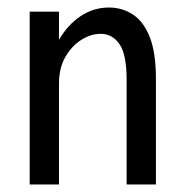

<svg xmlns="http://www.w3.org/2000/svg" viewBox="-20 -491 490 511"><path d="M59 0V-460H137V-385Q160 -425 194.5 -448Q229 -471 270 -471Q305 -471 333.5 -452.5Q362 -434 378.5 -392.5Q395 -351 395 -281V0H317V-279Q317 -346 298 -373.5Q279 -401 248 -401Q222 -401 196.5 -385Q171 -369 154 -339.5Q137 -310 137 -269V0Z"/></svg>

Font: Inconsolata SemiCondensed Medium
Style: Regular
Weight: 500
Width: 4
Monospace: yes
Designer: Raph Levien, Cyreal, Brenton Simpson
Foundry: Raph Levien, Cyreal, Google
Version: Version 3.001; ttfautohint (v1.8.2.53-6de2)